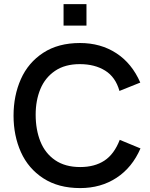

<svg xmlns="http://www.w3.org/2000/svg" viewBox="-20 -912 737 941"><path d="M46.4 -345.2Q46.4 -443.4 82.3 -524.2Q118.2 -605 191.7 -653.1Q265.1 -701.2 372.1 -701.2Q473.1 -701.2 549.8 -651.4Q626.5 -601.6 667.5 -507.3L565.4 -466.3Q546.4 -534.2 495.4 -565.9Q444.3 -597.7 371.1 -597.7Q298.3 -597.7 249.8 -564.7Q201.2 -531.7 178 -475.8Q154.8 -419.9 154.8 -350.1Q154.8 -276.4 178 -218.5Q201.2 -160.6 250.2 -127Q299.3 -93.3 373 -93.3Q443.8 -93.3 491.7 -124.8Q539.6 -156.2 566.9 -226.6L668.5 -184.6Q627.9 -90.8 551 -40.5Q474.1 9.8 373 9.8Q266.1 9.8 192.4 -38.1Q118.7 -85.9 82.5 -166.5Q46.4 -247.1 46.4 -345.2ZM291.5 -786.6V-891.6H403.8V-786.6Z"/></svg>

Font: Acari Sans SemiBold
Style: Regular
Weight: 600
Designer: Alfredo Marco Pradil and Stefan Peev
Foundry: Hanken Design Co.
Version: Version 1.045;January 11, 2019;FontCreator 11.5.0.2425 64-bi